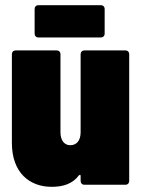

<svg xmlns="http://www.w3.org/2000/svg" viewBox="-20 -715 547 743"><path d="M370 -695H129C120 -695 114 -689 114 -680V-585C114 -576 120 -570 129 -570H370C379 -570 385 -576 385 -585V-680C385 -689 379 -695 370 -695ZM292 -505V-203C292 -172 277 -153 252 -153C229 -153 214 -172 214 -203V-505C214 -514 208 -520 199 -520H41C32 -520 26 -514 26 -505V-162C26 -46 95 8 180 8C225 8 261 -4 285 -36C289 -40 292 -39 292 -34V-15C292 -6 298 0 307 0H465C474 0 480 -6 480 -15V-505C480 -514 474 -520 465 -520H307C298 -520 292 -514 292 -505Z"/></svg>

Font: Barlow Semi Condensed Black
Style: Regular
Weight: 900
Width: 4
Designer: Jeremy Tribby
Foundry: Tribby Type
Version: Version 1.408;PS 001.408;hotconv 1.0.88;makeotf.lib2.5.64775